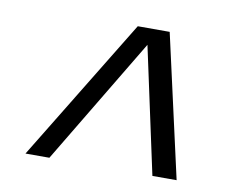

<svg xmlns="http://www.w3.org/2000/svg" viewBox="-57 -731 714 587"><g transform="rotate(10 300.0 -437.5)"><path d="M449.7 -215.8 365.2 -607.9 129.9 -215.8H55.7L326.2 -658.7H425.3L524.9 -215.8Z"/></g></svg>

Font: Cousine
Style: Italic
Weight: 400
Italic angle: -12°
Monospace: yes
Designer: Steve Matteson
Foundry: Monotype Imaging Inc.
Version: Version 1.21